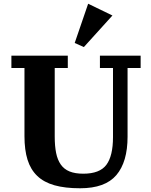

<svg xmlns="http://www.w3.org/2000/svg" viewBox="-20 -996 809 1028"><path d="M409 12Q328 12 271.5 -4Q215 -20 179.5 -54Q144 -88 127.5 -140.5Q111 -193 111 -267V-632H41V-698H343V-632H273V-265Q273 -214 280.5 -177Q288 -140 305.5 -115Q323 -90 352.5 -78Q382 -66 426 -66Q514 -66 549.5 -113.5Q585 -161 585 -262V-632H515V-698H733V-632H663V-264Q663 -129 603 -58.5Q543 12 409 12ZM380 -766 452 -976 582 -913 429 -744Z"/></svg>

Font: IBM Plex Serif
Style: Bold
Weight: 700
Designer: Mike Abbink, Paul van der Laan, Pieter van Rosmalen
Foundry: Bold Monday
Version: Version 2.008